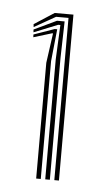

<svg xmlns="http://www.w3.org/2000/svg" viewBox="-37 -829 224 415"><g transform="rotate(5 75.0 -621.0)"><path d="M96.2 -440.8V-792.8H69.2L22.8 -766.5L22.2 -772.8L65.5 -800.8H106.2V-440.8ZM56.8 -440.8V-692L65.8 -756.5H63.5L24 -744.5L23.8 -750.5L68.5 -766.2H74L66.8 -696.5V-440.8ZM76.5 -440.8V-701L80 -776H75.2L23.5 -755.2L23 -761.2L72 -784.5H88.5L86.5 -705.5V-440.8Z"/></g></svg>

Font: Big Shoulders Inline Display Thin
Style: Regular
Weight: 400
Version: Version 2.002